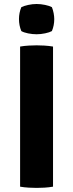

<svg xmlns="http://www.w3.org/2000/svg" viewBox="-20 -910 357 936"><path d="M78 -683Q97.5 -686.5 120.5 -687.8Q143.5 -689 158.5 -689Q174.5 -689 196.5 -687.8Q218.5 -686.5 238.5 -683V0Q218.5 3.5 196.5 4.8Q174.5 6 158.5 6Q143.5 6 120.5 4.8Q97.5 3.5 78 0ZM72.5 -817Q72.5 -847.5 84 -875Q97 -881.5 117.8 -886Q138.5 -890.5 158.5 -890.5Q178.5 -890.5 200 -886Q221.5 -881.5 233 -875Q238.5 -861.5 241.5 -845.8Q244.5 -830 244.5 -817Q244.5 -786 233 -758.5Q221.5 -752 200 -747.5Q178.5 -743 158.5 -743Q138.5 -743 117.2 -747.2Q96 -751.5 84 -758.5Q72.5 -786 72.5 -817Z"/></svg>

Font: Signika SC
Style: Regular
Weight: 300
Designer: Anna Giedryś
Foundry: Anna Giedryś
Version: Version 2.000